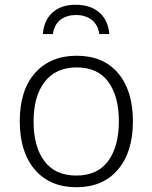

<svg xmlns="http://www.w3.org/2000/svg" viewBox="-20 -776 640 806"><path d="M63 -267Q63 -398 127.5 -470Q192 -542 302 -542Q414 -542 476 -468.5Q538 -395 538 -267Q538 -138 475 -64Q412 10 301 10Q190 10 126.5 -63.5Q63 -137 63 -267ZM479 -267Q479 -371 435 -432Q391 -493 302 -493Q215 -493 168 -433Q121 -373 121 -266Q121 -160 166.5 -99.5Q212 -39 300 -39Q389 -39 434 -100Q479 -161 479 -267ZM439 -633H397Q391 -673 364.5 -693Q338 -713 299 -713Q261 -713 234.5 -693.5Q208 -674 202 -633H160Q164 -690 200 -723Q236 -756 297 -756Q360 -756 397 -723.5Q434 -691 439 -633Z"/></svg>

Font: Noto Sans Mono UI Light
Style: Regular
Weight: 300
Monospace: yes
Designer: Monotype Design team
Foundry: Monotype Imaging Inc.
Version: Version 1.000